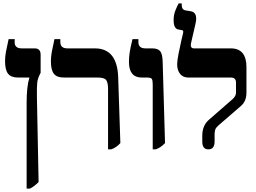

<svg xmlns="http://www.w3.org/2000/svg" viewBox="-20 -879 1516 1139"><path d="M138 240H157Q181 229 209 201L199 -303Q198 -364 201 -390Q204 -416 221 -447V-554Q221 -592 186 -592H109Q67 -592 67 -628V-647H31Q20 -598 15 -570Q10 -542 10 -516Q10 -464 28 -441.5Q46 -419 87 -419H154V-417Q138 -366 138 -268Z M621 7H640Q669 -3 694 -30L681 -424Q674 -592 543 -592H380Q338 -592 338 -629V-647H303Q292 -598 287 -570Q282 -542 282 -516Q282 -464 299.5 -441.5Q317 -419 359 -419H560Q599 -419 610 -404Q621 -389 621 -351Z M886 7H904Q918 2 930.5 -6Q943 -14 959 -30L945 -512Q944 -558 930.5 -575Q917 -592 883 -592H843Q801 -592 801 -629V-647H766Q754 -598 749.5 -569.5Q745 -541 745 -512Q745 -419 821 -419H852Q875 -419 880.5 -411Q886 -403 886 -378Z M1216 7Q1253 7 1253 -39V-80Q1253 -99 1257 -110.5Q1261 -122 1277 -136L1410 -251Q1442 -279 1442 -329V-481Q1442 -592 1349 -592H1131Q1107 -592 1113 -622L1139 -735Q1156 -804 1113 -812L1083 -817Q1058 -820 1058 -849V-859H1040Q1031 -843 1020.5 -817Q1010 -791 1010 -760Q1010 -709 1038 -704L1060 -700Q1070 -699 1066 -682Q1064 -674 1055.5 -637.5Q1047 -601 1039 -559.5Q1031 -518 1031 -497Q1031 -462 1048.5 -440.5Q1066 -419 1097 -419H1350Q1380 -419 1380 -389V-329Q1380 -310 1361 -292L1220 -169Q1180 -135 1180 -74V-39Q1180 7 1216 7Z"/></svg>

Font: Noto Serif Hebrew SemiCondensed Extra
Style: Regular
Weight: 800
Width: 4
Designer: Monotype Design Team
Foundry: Monotype Imaging Inc.
Version: Version 1.901